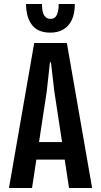

<svg xmlns="http://www.w3.org/2000/svg" viewBox="-20 -945 508 965"><path d="M25 0 152 -729H316L443 0H327L253 -486L236 -632H231L215 -486L141 0ZM148 -143 159 -231H309L320 -143ZM233 -781Q170 -781 140.5 -820Q111 -859 111 -925H191Q191 -884 202.5 -867Q214 -850 233 -850Q256 -850 265.5 -870Q275 -890 275 -925H356Q356 -877 341 -845Q326 -813 298.5 -797Q271 -781 233 -781Z"/></svg>

Font: Hubot Sans Condensed SemiBold
Style: Regular
Weight: 600
Width: 3
Designer: Deni Anggara
Foundry: GitHub, Inc., Subsidiary of Microsoft Corporation
Version: Version 2.000